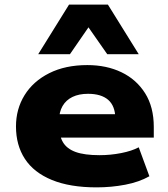

<svg xmlns="http://www.w3.org/2000/svg" viewBox="-20 -798 726 829"><path d="M397 11Q282 11 204 -21Q126 -53 87.5 -112Q49 -171 49 -252Q49 -327 86 -387Q123 -447 192.5 -482Q262 -517 357 -517Q440 -517 504.5 -486Q569 -455 606.5 -395.5Q644 -336 644 -250V-204H209V-305H492L478 -288Q477 -341 447 -367Q417 -393 360 -393Q321 -393 293 -379.5Q265 -366 250 -340Q235 -314 235 -277V-257Q235 -213 251.5 -184.5Q268 -156 306 -142Q344 -128 410 -128Q457 -128 503 -137Q549 -146 579 -162L625 -37Q581 -12 521 -0.5Q461 11 397 11ZM145 -564 278 -778H446L579 -564H443L362 -680L282 -564Z"/></svg>

Font: Nunito Sans 7pt SemiExpanded Black
Style: Regular
Weight: 900
Width: 6
Designer: Vernon Adams
Foundry: Vernon Adams
Version: Version 3.101;gftools[0.9.27]